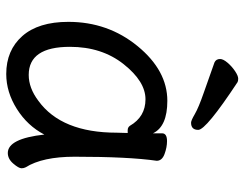

<svg xmlns="http://www.w3.org/2000/svg" viewBox="-104 -655 783 615"><g transform="rotate(90 287.5 -347.5)"><path d="M220 -48Q262 -48 303 -79Q405 -153 405 -330L406 -365H397Q388 -365 383 -372Q354 -422 298 -422Q241 -422 185.5 -352Q130 -282 130 -180Q130 -48 220 -48ZM217 24Q141 24 95.5 -27.5Q50 -79 50 -175Q50 -302 128 -397Q206 -492 303 -492Q385 -492 407 -446V-475Q407 -491 432 -491Q452 -491 473.5 -483Q495 -475 495 -458Q482 -368 482 -195Q482 -92 516 -38Q519 -32 519 -25Q519 -16 504 1.5Q489 19 470 19Q424 19 411 -98Q383 -44 329 -10Q275 24 217 24ZM373 -568Q366 -568 345.5 -580Q325 -592 277.5 -608.5Q230 -625 180 -643Q169 -648 169 -661Q169 -671 181 -685Q193 -699 208 -709Q223 -719 232 -719Q239 -719 243 -717Q396 -616 396 -591Q396 -568 373 -568Z"/></g></svg>

Font: LXGW WenKai Lite Medium
Style: Regular
Weight: 500
Designer: LXGW / Fontworks Inc.
Foundry: LXGW / Fontworks Inc.
Version: Version 1.511; March 25, 2025